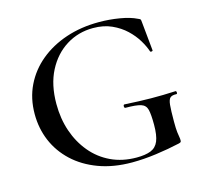

<svg xmlns="http://www.w3.org/2000/svg" viewBox="-96 -743 917 863"><g transform="rotate(-15 362.5 -312.0)"><path d="M417 12Q330 12 261.5 -13.5Q193 -39 145.5 -83.5Q98 -128 73.5 -186Q49 -244 49 -311Q49 -384 78 -443.5Q107 -503 159 -546Q211 -589 281 -612.5Q351 -636 434 -636Q483 -636 530.5 -628Q578 -620 608 -605Q618 -601 619.5 -598.5Q621 -596 622 -582L635 -451Q635 -448 630 -447Q625 -446 623 -449Q615 -474 597.5 -503Q580 -532 553 -557.5Q526 -583 488.5 -600Q451 -617 402 -617Q333 -617 277 -582Q221 -547 188 -483Q155 -419 155 -330Q155 -261 175 -202.5Q195 -144 232.5 -99Q270 -54 323 -29Q376 -4 442 -4Q483 -4 508 -14Q533 -24 544 -50.5Q555 -77 555 -126Q555 -174 549.5 -196.5Q544 -219 522 -226Q500 -233 451 -233Q445 -233 445 -241Q445 -249 450 -249Q518 -245 572.5 -244.5Q627 -244 687 -247Q691 -247 691.5 -240Q692 -233 687 -233Q668 -234 659 -226.5Q650 -219 647.5 -194Q645 -169 645 -116Q645 -83 647 -67Q649 -51 650.5 -43.5Q652 -36 652 -28Q652 -22 650 -20Q648 -18 641 -16Q588 -4 529 4Q470 12 417 12Z"/></g></svg>

Font: Cormorant Garamond Light SemiBold
Style: Regular
Weight: 600
Version: Version 4.001